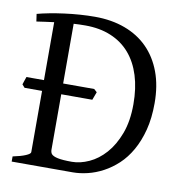

<svg xmlns="http://www.w3.org/2000/svg" viewBox="-73 -700 740 770"><g transform="rotate(10 296.5 -315.0)"><path d="M548.3 -330.1Q548.3 -269 535.9 -220.9Q523.4 -172.9 502.4 -136Q481.4 -99.1 453.9 -73.5Q426.3 -47.9 395.5 -31.5Q364.7 -15.1 333.3 -7.6Q301.8 0 272.9 0H24.4V-21Q57.6 -27.8 76.4 -35.9Q95.2 -43.9 95.2 -50.8V-300.3H23.9L13.2 -312.5Q15.6 -319.8 18.3 -328.1Q21 -336.4 23.9 -344.2H95.2V-580.1Q75.7 -577.6 58.1 -575.2Q40.5 -572.8 24.4 -570.3L20 -600.6Q41.5 -606.4 69.6 -611.8Q97.7 -617.2 128.9 -621.3Q160.2 -625.5 192.1 -627.7Q224.1 -629.9 252.9 -629.9Q320.8 -629.9 375.5 -609.6Q430.2 -589.4 468.5 -550.8Q506.8 -512.2 527.6 -456.5Q548.3 -400.9 548.3 -330.1ZM221.2 -588.9Q196.8 -588.9 173.3 -587.4V-344.2H299.8L312 -333L299.8 -300.3H173.3V-75.2Q173.3 -64.5 178.2 -57.6Q185.1 -49.3 204.6 -45.2Q224.1 -41 262.2 -41Q295.9 -41 331.8 -57.4Q367.7 -73.7 397.5 -107.2Q427.2 -140.6 446.3 -191.4Q465.3 -242.2 465.3 -311Q465.3 -376 449.2 -427.5Q433.1 -479 402.1 -514.9Q371.1 -550.8 325.4 -569.8Q279.8 -588.9 221.2 -588.9Z"/></g></svg>

Font: Gentium Unicode
Style: Regular
Weight: 400
Version: Version 1.009